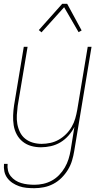

<svg xmlns="http://www.w3.org/2000/svg" viewBox="-23 -766 543 1009"><path d="M157 223Q136 223 116 221Q96 219 77.5 212.5Q59 206 43 195.5Q27 185 15.5 169.5Q4 154 0 135Q-4 116 -2 95H17Q15 113 19 130Q23 147 33.5 160Q44 173 58 182Q72 191 88.5 196Q105 201 123 203Q141 205 158 205Q181 205 204 200Q227 195 248.5 183.5Q270 172 287.5 154Q305 136 317.5 114.5Q330 93 337 70.5Q344 48 348 25L368 -99Q356 -75 337 -53.5Q318 -32 294.5 -18Q271 -4 244.5 2Q218 8 192 8Q165 8 140.5 1Q116 -6 96.5 -21.5Q77 -37 65 -59.5Q53 -82 49 -107.5Q45 -133 46 -159.5Q47 -186 51 -213L102 -520H122L70 -210Q67 -186 65.5 -162Q64 -138 68 -115Q72 -92 82 -71.5Q92 -51 109.5 -37Q127 -23 149.5 -16.5Q172 -10 196 -10Q218 -10 241.5 -15Q265 -20 286 -32Q307 -44 324.5 -61.5Q342 -79 354 -100Q366 -121 372.5 -143.5Q379 -166 383 -189L438 -520H458L367 28Q363 53 355.5 78Q348 103 334 126Q320 149 300.5 168.5Q281 188 257 200.5Q233 213 207.5 218Q182 223 157 223ZM195 -596 181 -608 304 -746H330L406 -606L390 -597L314 -728Z"/></svg>

Font: Iosevka Thin
Style: Italic
Weight: 100
Italic angle: -9°
Monospace: yes
Designer: Belleve Invis
Foundry: Belleve Invis
Version: Version 32.5.0; ttfautohint (v1.8.4)